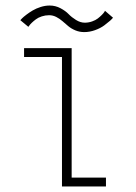

<svg xmlns="http://www.w3.org/2000/svg" viewBox="-20 -674 490 694"><path d="M284.5 -558Q267.5 -558 252.5 -564.2Q237.5 -570.5 226.8 -579.5Q216 -588.5 205.8 -597.5Q195.5 -606.5 183.2 -612.8Q171 -619 157.5 -619Q144 -619 131 -614.8Q118 -610.5 109.8 -604.2Q101.5 -598 95 -591.8Q88.5 -585.5 85.5 -581L82.5 -577L53.5 -601Q54.5 -602.5 59.8 -607.8Q65 -613 75.5 -621Q86 -629 98.2 -636.2Q110.5 -643.5 127 -648.8Q143.5 -654 159.5 -654Q180.5 -654 198.8 -644.2Q217 -634.5 228 -623Q239 -611.5 254.8 -601.8Q270.5 -592 286.5 -592Q300 -592 312.8 -596.5Q325.5 -601 333.5 -607.2Q341.5 -613.5 347.8 -619.8Q354 -626 357 -630.5L359.5 -635L388.5 -610Q385.5 -606 378 -599.2Q370.5 -592.5 356.8 -582.2Q343 -572 323.5 -565Q304 -558 284.5 -558ZM239 -32H363V0H204V-468H67V-500H239Z"/></svg>

Font: League Mono Condensed Thin
Style: Regular
Weight: 100
Width: 1
Designer: Tyler Finck
Foundry: The League of Moveable Type / Tyler Finck
Version: Version 2.210